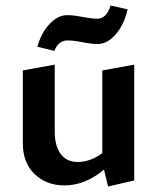

<svg xmlns="http://www.w3.org/2000/svg" viewBox="-20 -667 571 698"><path d="M214 7Q149 7 106 -34Q63 -75 63 -146V-411L179 -432V-188Q179 -137 200.5 -107.5Q222 -78 263 -78Q284 -78 307 -86Q330 -94 350 -109Q370 -124 382 -146L419 -121Q392 -80 359 -51.5Q326 -23 289.5 -8Q253 7 214 7ZM373 11 352 -75V-411L468 -432V-11ZM178 -482 116 -497Q129 -546 159.5 -579Q190 -612 225 -612Q241 -612 259.5 -609Q278 -606 298 -602.5Q318 -599 335 -599Q351 -599 363 -611.5Q375 -624 382 -647L444 -633Q431 -577 400.5 -542Q370 -507 335 -507Q316 -507 297 -510.5Q278 -514 260 -517Q242 -520 225 -520Q209 -520 196.5 -510Q184 -500 178 -482Z"/></svg>

Font: Ysabeau
Style: Bold
Weight: 700
Designer: Christian Thalmann (Catharsis Fonts)
Version: Version 2.000;gftools[0.9.27.dev2+g8671c4b]